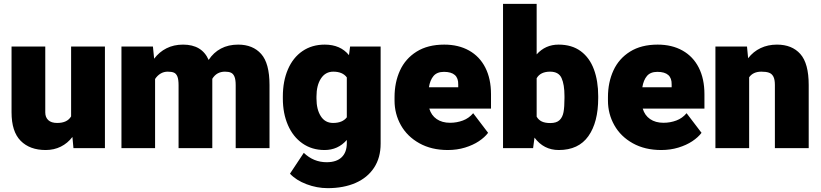

<svg xmlns="http://www.w3.org/2000/svg" viewBox="-20 -770 4265 998"><path d="M525.4 -528.3V0H361.8L356.4 -58.1Q331.5 -25.4 296.1 -7.8Q260.7 9.8 217.3 9.8Q134.8 9.8 87.4 -38.1Q40 -85.9 40 -186.5V-528.3H215.3V-185.5Q215.3 -160.2 231 -145.5Q246.6 -130.9 277.3 -130.9Q329.6 -130.9 349.6 -165V-528.3Z M1380.9 -328.1V0H1205.1V-327.6Q1205.1 -356.4 1198.7 -371.6Q1192.4 -386.7 1180.7 -392.1Q1168.9 -397.5 1149.4 -397.5Q1106 -397.5 1083.5 -360.4V-352.5V0H908.2V-326.7Q908.2 -357.4 901.9 -372.6Q895.5 -387.7 883.8 -392.6Q872.1 -397.5 851.6 -397.5Q831.5 -397.5 814.7 -387.5Q797.9 -377.4 786.1 -359.4V0H611.3V-528.3H774.9L781.2 -464.8Q807.6 -500 845.5 -519Q883.3 -538.1 931.6 -538.1Q1029.8 -538.1 1064.5 -458.5Q1089.8 -497.1 1128.4 -517.6Q1167 -538.1 1217.8 -538.1Q1294.4 -538.1 1337.6 -489.5Q1380.9 -440.9 1380.9 -328.1Z M1958.5 -528.3V-22.9Q1958.5 49.8 1924.3 101.8Q1890.1 153.8 1828.1 180.9Q1766.1 208 1683.1 208Q1627.4 208 1573.2 187.5Q1519 167 1487.3 132.8L1559.1 24.4Q1609.9 73.2 1677.7 73.2Q1729 73.2 1755.9 47.4Q1782.7 21.5 1782.7 -25.9V-42.5Q1736.8 9.8 1667 9.8Q1601.1 9.8 1552 -24.7Q1502.9 -59.1 1476.6 -119.9Q1450.2 -180.7 1450.2 -257.8V-268.1Q1450.2 -348.1 1476.6 -409.4Q1502.9 -470.7 1552.2 -504.4Q1601.6 -538.1 1668 -538.1Q1749.5 -538.1 1793.9 -483.4L1799.8 -528.3ZM1782.7 -160.2V-367.7Q1760.7 -397.5 1712.4 -397.5Q1671.4 -397.5 1648.2 -361.8Q1625 -326.2 1625 -268.1V-257.8Q1625 -201.2 1647.5 -166Q1669.9 -130.9 1711.4 -130.9Q1760.3 -130.9 1782.7 -160.2Z M2532.2 -205.6H2211.4Q2221.7 -170.4 2249.8 -151.1Q2277.8 -131.8 2319.3 -131.8Q2354.5 -131.8 2386 -143.6Q2417.5 -155.3 2439.5 -181.6L2517.1 -79.6Q2499.5 -56.2 2469 -35.9Q2438.5 -15.6 2397 -2.9Q2355.5 9.8 2307.6 9.8Q2222.7 9.8 2159.7 -25.4Q2096.7 -60.5 2063.7 -119.4Q2030.8 -178.2 2030.8 -247.1V-265.1Q2030.8 -341.8 2059.1 -403.6Q2087.4 -465.3 2145.5 -501.7Q2203.6 -538.1 2289.1 -538.1Q2363.3 -538.1 2418.2 -507.3Q2473.1 -476.6 2502.7 -418.5Q2532.2 -360.4 2532.2 -280.3ZM2287.6 -396.5Q2251.5 -396.5 2233.4 -375Q2215.3 -353.5 2209.5 -316.4H2361.8V-330.6Q2363.8 -396.5 2287.6 -396.5Z M3089.4 -270.5V-260.3Q3089.4 -134.3 3038.3 -62.3Q2987.3 9.8 2884.3 9.8Q2806.2 9.8 2758.3 -54.7L2751 0H2594.7V-750H2769.5V-487.3Q2814.9 -538.1 2883.3 -538.1Q2952.6 -538.1 2998.8 -503.9Q3044.9 -469.7 3067.1 -409.4Q3089.4 -349.1 3089.4 -270.5ZM2839.4 -397.5Q2789.1 -397.5 2769.5 -363.3V-163.6Q2779.3 -146.5 2796.4 -138.4Q2813.5 -130.4 2840.3 -130.4Q2872.6 -130.4 2888.4 -145.5Q2904.3 -160.6 2909.2 -187.5Q2914.1 -214.4 2914.1 -260.3V-270.5Q2914.1 -331.1 2898.9 -364.3Q2883.8 -397.5 2839.4 -397.5Z M3641.6 -205.6H3320.8Q3331.1 -170.4 3359.1 -151.1Q3387.2 -131.8 3428.7 -131.8Q3463.9 -131.8 3495.4 -143.6Q3526.9 -155.3 3548.8 -181.6L3626.5 -79.6Q3608.9 -56.2 3578.4 -35.9Q3547.9 -15.6 3506.3 -2.9Q3464.8 9.8 3417 9.8Q3332 9.8 3269 -25.4Q3206.1 -60.5 3173.1 -119.4Q3140.1 -178.2 3140.1 -247.1V-265.1Q3140.1 -341.8 3168.5 -403.6Q3196.8 -465.3 3254.9 -501.7Q3313 -538.1 3398.4 -538.1Q3472.7 -538.1 3527.6 -507.3Q3582.5 -476.6 3612.1 -418.5Q3641.6 -360.4 3641.6 -280.3ZM3397 -396.5Q3360.8 -396.5 3342.8 -375Q3324.7 -353.5 3318.8 -316.4H3471.2V-330.6Q3473.1 -396.5 3397 -396.5Z M4183.6 -328.1V0H4007.8V-328.6Q4007.8 -356.9 3999.8 -372.1Q3991.7 -387.2 3976.8 -392.3Q3961.9 -397.5 3937.5 -397.5Q3894.5 -397.5 3874 -368.2V0H3698.7V-528.3H3862.8L3868.7 -467.3Q3895.5 -502 3933.6 -520Q3971.7 -538.1 4018.6 -538.1Q4096.7 -538.1 4140.1 -489.3Q4183.6 -440.4 4183.6 -328.1Z"/></svg>

Font: Heebo Black
Style: Regular
Weight: 900
Designer: Oded Ezer
Foundry: Meir Sadan
Version: Version 2.001; ttfautohint (v1.5.14-ce02) -l 8 -r 50 -G 200 